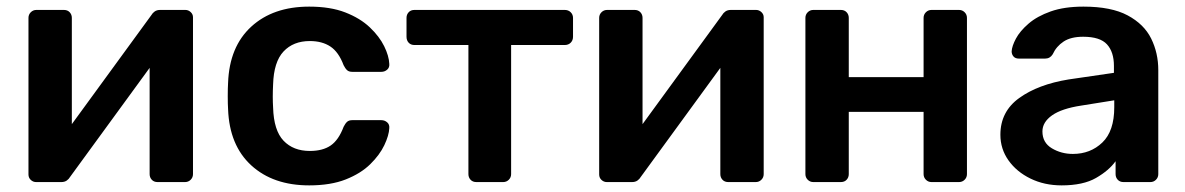

<svg xmlns="http://www.w3.org/2000/svg" viewBox="-20 -550 3581 580"><path d="M89 0Q80 0 73 -6.5Q66 -13 66 -23V-496Q66 -506 73 -513Q80 -520 90 -520H173Q184 -520 190.5 -513Q197 -506 197 -496V-175L437 -504Q441 -511 447.5 -515.5Q454 -520 464 -520H540Q549 -520 556 -513.5Q563 -507 563 -498V-24Q563 -14 556 -7Q549 0 539 0H456Q445 0 438.5 -7Q432 -14 432 -24V-345L192 -16Q188 -9 181.5 -4.5Q175 0 165 0Z M914 10Q805 10 739 -50.5Q673 -111 669 -220Q668 -235 668 -259.5Q668 -284 669 -300Q673 -409 739 -469.5Q805 -530 914 -530Q978 -530 1023 -512.5Q1068 -495 1097 -467.5Q1126 -440 1140.5 -410.5Q1155 -381 1156 -357Q1157 -346 1149.5 -339.5Q1142 -333 1132 -333H1044Q1034 -333 1028.5 -338Q1023 -343 1018 -353Q1003 -393 978 -409.5Q953 -426 916 -426Q866 -426 836.5 -394.5Q807 -363 805 -295Q803 -256 805 -225Q807 -156 836.5 -125Q866 -94 916 -94Q955 -94 979 -110.5Q1003 -127 1018 -167Q1023 -177 1028.5 -182Q1034 -187 1044 -187H1132Q1142 -187 1149.5 -180.5Q1157 -174 1156 -163Q1155 -141 1141 -111.5Q1127 -82 1098.5 -54Q1070 -26 1024.5 -8Q979 10 914 10Z M1419 0Q1408 0 1401.5 -7Q1395 -14 1395 -24V-414H1232Q1221 -414 1214.5 -421Q1208 -428 1208 -439V-496Q1208 -506 1214.5 -513Q1221 -520 1232 -520H1686Q1697 -520 1704 -513Q1711 -506 1711 -496V-439Q1711 -428 1704 -421Q1697 -414 1686 -414H1524V-24Q1524 -14 1517 -7Q1510 0 1500 0Z M1813 0Q1804 0 1797 -6.5Q1790 -13 1790 -23V-496Q1790 -506 1797 -513Q1804 -520 1814 -520H1897Q1908 -520 1914.5 -513Q1921 -506 1921 -496V-175L2161 -504Q2165 -511 2171.5 -515.5Q2178 -520 2188 -520H2264Q2273 -520 2280 -513.5Q2287 -507 2287 -498V-24Q2287 -14 2280 -7Q2273 0 2263 0H2180Q2169 0 2162.5 -7Q2156 -14 2156 -24V-345L1916 -16Q1912 -9 1905.5 -4.5Q1899 0 1889 0Z M2437 0Q2427 0 2420 -7Q2413 -14 2413 -24V-496Q2413 -506 2420 -513Q2427 -520 2437 -520H2520Q2531 -520 2537.5 -513Q2544 -506 2544 -496V-317H2770V-496Q2770 -506 2777 -513Q2784 -520 2794 -520H2877Q2887 -520 2894 -513Q2901 -506 2901 -496V-24Q2901 -14 2894 -7Q2887 0 2877 0H2794Q2784 0 2777 -7Q2770 -14 2770 -24V-212H2544V-24Q2544 -14 2537.5 -7Q2531 0 2520 0Z M3187 10Q3135 10 3093 -10.5Q3051 -31 3026.5 -65.5Q3002 -100 3002 -143Q3002 -213 3059 -254Q3116 -295 3208 -310L3345 -330V-351Q3345 -393 3324 -416Q3303 -439 3252 -439Q3215 -439 3193 -424.5Q3171 -410 3160 -386Q3152 -373 3137 -373H3058Q3047 -373 3041.5 -379.5Q3036 -386 3036 -395Q3037 -411 3049 -433.5Q3061 -456 3087 -478.5Q3113 -501 3154 -515.5Q3195 -530 3253 -530Q3337 -530 3386.5 -503.5Q3436 -477 3457.5 -433.5Q3479 -390 3479 -338V-24Q3479 -14 3472 -7Q3465 0 3455 0H3374Q3363 0 3356.5 -7Q3350 -14 3350 -24V-63Q3330 -35 3291 -12.5Q3252 10 3187 10ZM3221 -85Q3274 -85 3310 -119.5Q3346 -154 3346 -226V-247L3246 -231Q3187 -222 3158 -201.5Q3129 -181 3129 -153Q3129 -119 3157.5 -102Q3186 -85 3221 -85Z"/></svg>

Font: Rubik Medium
Style: Regular
Weight: 500
Designer: Hubert and Fischer
Foundry: Hubert and Fischer
Version: Version 2.300; ttfautohint (v1.8.4.7-5d5b);gftools[0.9.30]